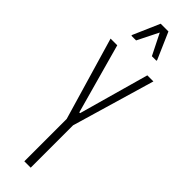

<svg xmlns="http://www.w3.org/2000/svg" viewBox="-312 -898 894 894"><g transform="rotate(45 135.0 -451.0)"><path d="M114 0V-279L-6 -688H38L134 -342H139L236 -688H276L156 -279V0ZM53 -766V-771L110 -902H161L218 -771V-766H188L136 -870L84 -766Z"/></g></svg>

Font: Saira Ultra Condensed ExLight
Style: Regular
Weight: 200
Width: 1
Designer: Hector Gatti with collaboration of the Omnibus-Type team
Foundry: Omnibus-Type
Version: Version 1.001; ttfautohint (v1.8)